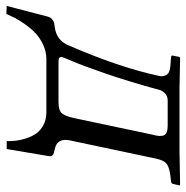

<svg xmlns="http://www.w3.org/2000/svg" viewBox="-14 -460 600 619"><g transform="rotate(90 286.5 -151.0)"><path d="M161.6 -50.8Q160.6 -45.4 163.1 -42.7Q165.5 -40 168.7 -39.6Q171.9 -39.1 178.2 -39.1H307.1Q333 -39.1 342.5 -49.8Q352.1 -60.5 357.9 -87.9L411.6 -341.8Q418.9 -367.2 413.6 -379.2Q408.2 -391.1 382.3 -391.1H301.3Q286.6 -391.1 277.8 -381.6Q269 -372.1 267.6 -365.2Q240.2 -264.6 214.4 -190.2Q188.5 -115.7 175.3 -85Q162.1 -54.2 161.6 -50.8ZM168 0Q144 0 122.1 10.3Q100.1 20.5 85.2 34.4Q70.3 48.3 56.4 67.9Q42.5 87.4 35.6 100.8Q28.8 114.3 22.5 128.9L-3.4 127.9L31.2 -4.9Q33.7 -13.2 39.1 -18.1Q44.4 -22.9 49.8 -24.4Q54.7 -25.9 63.5 -26.9Q106.4 -31.7 123 -69.8Q194.8 -234.4 222.7 -365.2Q225.1 -377.4 218.5 -387.9Q211.9 -398.4 189 -399.9L162.6 -401.9Q159.2 -402.3 157.7 -403.3Q156.2 -404.3 156.7 -407.2L161.1 -429.2L164.6 -431.2Q242.2 -429.2 259.3 -429.2H468.3L574.7 -431.2L575.2 -429.2L570.8 -409.2Q569.3 -402.8 562.5 -401.9L544.9 -399.9Q516.6 -396.5 505.4 -387.5Q494.1 -378.4 488.8 -353L430.2 -76.2Q421.4 -33.7 459.5 -26.9Q473.1 -24.4 477.8 -20.3Q482.4 -16.1 480.5 -5.9L458 127.9H432.6Q432.6 113.3 431.2 98.9Q429.7 84.5 423.8 65.9Q418 47.4 408.4 33.4Q398.9 19.5 381.1 9.8Q363.3 0 339.8 0Z"/></g></svg>

Font: Linux Biolinum G
Style: Italic
Weight: 400
Italic angle: -12°
Designer: Philipp H. Poll
Foundry: Philipp H. Poll
Version: Version 0.5.1